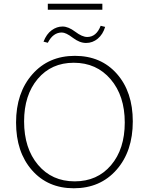

<svg xmlns="http://www.w3.org/2000/svg" viewBox="-20 -999 797 1028"><path d="M236 -947V-979H528V-947ZM236 -770 213 -776Q229 -817 256.5 -837Q284 -857 315 -857Q346 -857 383 -829Q420 -801 447 -801Q496 -801 519 -861L543 -855Q531 -815 503.5 -792Q476 -769 441 -769Q406 -769 369.5 -797Q333 -825 311 -825Q264 -825 236 -770ZM375 9Q236 9 151 -88Q66 -185 66 -343Q66 -502 153 -601Q240 -700 381 -700Q521 -700 606 -603.5Q691 -507 691 -349Q691 -189 604 -90Q517 9 375 9ZM380 -28Q501 -28 574.5 -114.5Q648 -201 648 -343Q648 -486 572.5 -574.5Q497 -663 375 -663Q255 -663 182 -576.5Q109 -490 109 -349Q109 -205 183.5 -116.5Q258 -28 380 -28Z"/></svg>

Font: Cantarell Light
Style: Regular
Weight: 300
Designer: Dave Crossland, Nikolaus Waxweiler, Florian Fecher, Jacques Le Bailly, Eben Sorkin, Alexei Vanyashin, Alexios Zavras, Em
Version: Version 0.303